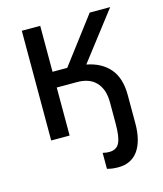

<svg xmlns="http://www.w3.org/2000/svg" viewBox="-110 -612 760 896"><g transform="rotate(-15 270.0 -164.0)"><path d="M297 195Q311 199 324 200.5Q337 202 351 202Q383 202 407 190Q431 178 447 155.5Q463 133 471.5 100Q480 67 480 25V-112Q480 -194 441 -240Q402 -286 330 -300L507 -530H408L240 -308H169V-530H80V0H169V-232H268Q295 -232 317.5 -224.5Q340 -217 356.5 -200.5Q373 -184 382 -159.5Q391 -135 391 -100V0Q391 32 388 55Q385 78 378 93Q371 108 358.5 115Q346 122 328 122Q321 122 313.5 121Q306 120 297 118Z"/></g></svg>

Font: Golos Text VF
Style: Regular
Weight: 400
Designer: A.Korolkova, Vitaly Kuzmin
Foundry: ParaType Ltd
Version: Version 2.005